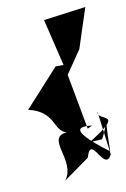

<svg xmlns="http://www.w3.org/2000/svg" viewBox="-77 -609 483 738"><g transform="rotate(-10 165.0 -240.0)"><path d="M218 10C244 -83 272 81 307 13L285 -159C275 -115 398 -147 235 -47L284 -50C332 -135 308 -196 307 1C141 -123 226 -111 256 -109L237 -100L197 -317L258 -406L309 -562L144 -540L188 -357H157L24 -211C128 -187 104 -113 155 -100C68 -93 171 12 117 82Z"/></g></svg>

Font: Asimov Silicon
Style: Regular
Weight: 400
Designer: Google
Version: Version 2.000980; 2014